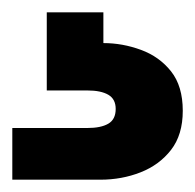

<svg xmlns="http://www.w3.org/2000/svg" viewBox="-20 -27 317 312"><path d="M0 265V181H122Q144 181 156 174Q168 167 168 150Q168 134 156 127Q144 120 122 120H56V-7H148V43Q179 43 209 54Q239 65 258 89Q277 113 277 153Q277 192 258 216.5Q239 241 208.5 253Q178 265 143 265Z"/></svg>

Font: DM Sans 11pt Black
Style: Regular
Weight: 900
Version: Version 4.004;gftools[0.9.30]